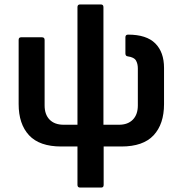

<svg xmlns="http://www.w3.org/2000/svg" viewBox="-20 -660 823 865"><path d="M341 185Q329 185 329 173V0H256Q158 0 111 -50.5Q64 -101 64 -191V-480Q64 -492 75 -492H169Q181 -492 181 -480V-185Q181 -144 203.5 -121Q226 -98 267 -98H329V-628Q329 -640 341 -640H434Q446 -640 446 -628V-98H516Q556 -98 578.5 -121Q601 -144 601 -185V-352Q601 -373 592.5 -387.5Q584 -402 556 -406Q545 -407 545 -419V-492Q545 -504 557 -504Q640 -504 679.5 -464.5Q719 -425 719 -354V-191Q719 -101 672 -50.5Q625 0 527 0H447V173Q447 185 436 185Z"/></svg>

Font: Sofia Sans
Style: Bold
Weight: 700
Designer: Botio Nikoltchev, Ani Petrova
Foundry: lettersoup
Version: Version 4.100; ttfautohint (v1.8.4.7-5d5b)